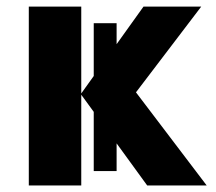

<svg xmlns="http://www.w3.org/2000/svg" viewBox="-20 -566 659 586"><path d="M266.1 -495.1V-334L228 -280.8V-545.9H67.9V0H228V-276.9L266.1 -224.6V-43.9H335.9V-128.4L429.2 0H610.8L395 -284.2L594.2 -545.9H418L335.9 -431.2V-495.1Z"/></svg>

Font: Avrile Sans
Style: Bold
Weight: 700
Designer: Monotype Design Team, Google (font), Stefan Peev (BGR Cyrillic), Cristiano Sobral (main changes)
Foundry: The Avrile Sans Project Authors
Version: Version 3.110